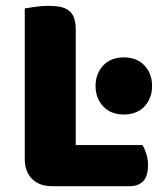

<svg xmlns="http://www.w3.org/2000/svg" viewBox="-20 -636 567 659"><path d="M158 3Q115 3 90 -22Q65 -47 65 -90V-607Q76 -609 100 -612.5Q124 -616 146 -616Q169 -616 186.5 -612.5Q204 -609 216 -600Q228 -591 234 -575Q240 -559 240 -533V-138H469Q476 -127 482 -108.5Q488 -90 488 -70Q488 -30 471 -13.5Q454 3 426 3ZM308 -341Q308 -383 334 -411Q360 -439 405 -439Q450 -439 476 -411Q502 -383 502 -341Q502 -299 476 -271Q450 -243 405 -243Q360 -243 334 -271Q308 -299 308 -341Z"/></svg>

Font: Baloo Bhaina
Style: Regular
Weight: 400
Designer: Manish Minz, Shuchita Grover and Ek Type
Foundry: Ek Type
Version: Version 1.443;PS 1.000;hotconv 16.6.51;makeotf.lib2.5.65220;